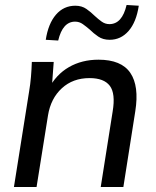

<svg xmlns="http://www.w3.org/2000/svg" viewBox="-20 -752 629 772"><path d="M36 0 97 -384Q102 -413 104.5 -443Q107 -473 108 -503H196L188 -395L175 -394Q205 -452 257 -482Q309 -512 376 -512Q468 -512 504 -459Q540 -406 524 -305L476 0H385L433 -304Q445 -376 421.5 -407Q398 -438 340 -438Q273 -438 228.5 -397Q184 -356 173 -288L127 0ZM214 -589 164 -592Q174 -657 205 -693Q236 -729 283 -729Q309 -729 327.5 -716Q346 -703 361 -688Q375 -675 389 -665Q403 -655 420 -655Q471 -655 489 -732L538 -729Q528 -663 497 -627.5Q466 -592 421 -592Q394 -592 375 -605Q356 -618 341 -633Q327 -645 313 -655Q299 -665 282 -665Q232 -665 214 -589Z"/></svg>

Font: Mulish ExtraLight Medium
Style: Italic
Weight: 500
Italic angle: -9°
Version: Version 3.603